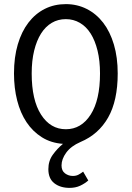

<svg xmlns="http://www.w3.org/2000/svg" viewBox="-20 -688 640 933"><path d="M318 225Q273 225 244 202.5Q215 180 215 134Q215 94 236.5 64Q258 34 286 11Q228 7 183.5 -21Q139 -49 109 -94Q79 -139 63.5 -199.5Q48 -260 48 -331Q48 -410 66.5 -472.5Q85 -535 118.5 -578.5Q152 -622 198 -645Q244 -668 300 -668Q355 -668 401.5 -644.5Q448 -621 481.5 -577.5Q515 -534 533.5 -471.5Q552 -409 552 -331Q552 -199 505.5 -117Q459 -35 371 2Q325 22 302 53.5Q279 85 279 116Q279 142 296 154.5Q313 167 334 167Q350 167 362 160.5Q374 154 384 146L409 189Q392 204 369.5 214.5Q347 225 318 225ZM300 -60Q375 -60 420.5 -131Q466 -202 466 -331Q466 -393 454 -442Q442 -491 420.5 -525Q399 -559 368 -577Q337 -595 300 -595Q262 -595 231.5 -577Q201 -559 179.5 -525Q158 -491 146 -442Q134 -393 134 -331Q134 -202 179.5 -131Q225 -60 300 -60Z"/></svg>

Font: Source Code Pro
Style: Regular
Weight: 400
Monospace: yes
Designer: Paul D. Hunt, Teo Tuominen
Foundry: Adobe Systems Incorporated
Version: Version 2.030;PS 1.000;hotconv 16.6.51;makeotf.lib2.5.65220